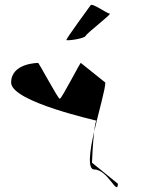

<svg xmlns="http://www.w3.org/2000/svg" viewBox="-20 -954 689 793"><path d="M26 -613C26 -532 389 -455 379 -455C375 -455 372 -436 369 -411C388 -494 415 -585 415 -613L314 -694C314 -702 235 -546 227 -546C219 -546 137 -702 137 -694C137 -694 26 -694 26 -613ZM254 -789C253 -784 329 -794 334 -806C339 -818 445 -898 433 -898C421 -898 360 -944 354 -932C347 -922 255 -797 254 -789ZM360 -282C360 -287 363 -361 369 -411C350 -329 341 -254 369 -254C426 -254 465 -142 467 -195Z"/></svg>

Font: Ampere
Style: SCCnd
Weight: 400
Version: Version 1